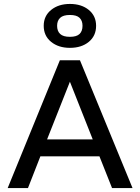

<svg xmlns="http://www.w3.org/2000/svg" viewBox="-20 -955 712 975"><path d="M19 0 284 -649H386L653 0H549L485 -161H185L122 0ZM219 -247H451L335 -540ZM335 -712Q277 -712 239.5 -742.5Q202 -773 202 -824Q202 -874 239.5 -904.5Q277 -935 335 -935Q394 -935 431 -904.5Q468 -874 468 -824Q468 -773 431 -742.5Q394 -712 335 -712ZM335 -768Q369 -768 384 -782.5Q399 -797 399 -824Q399 -850 384 -864.5Q369 -879 335 -879Q301 -879 285.5 -864.5Q270 -850 270 -824Q270 -797 285.5 -782.5Q301 -768 335 -768Z"/></svg>

Font: Syne Med Modified
Style: Regular
Weight: 500
Designer: Lucas Descroix
Foundry: Bonjour Monde
Version: Version 2.200